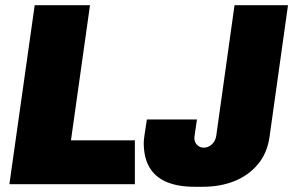

<svg xmlns="http://www.w3.org/2000/svg" viewBox="-20 -706 1124 736"><path d="M16 0 113 -686H325L252 -168H497V0ZM726 10Q662 10 618.5 -8.5Q575 -27 553 -64.5Q531 -102 531 -158Q531 -167 533.5 -185.5Q536 -204 543 -248H735Q731 -220 728 -200.5Q725 -181 725 -178Q725 -161 735.5 -150.5Q746 -140 761 -140Q778 -140 792 -152.5Q806 -165 809 -186L879 -686H1084L1013 -180Q1004 -118 968 -75.5Q932 -33 878 -11.5Q824 10 757 10Z"/></svg>

Font: Chivo Medium Black
Style: Italic
Weight: 900
Italic angle: -8.05°
Version: Version 2.002